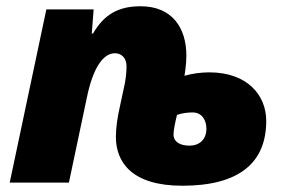

<svg xmlns="http://www.w3.org/2000/svg" viewBox="-20 -583 918 613"><path d="M562 10C742 10 830 -62 830 -197C830 -279 770 -352 648 -352C622 -352 592 -348 569 -341L572 -362C574 -377 575 -392 575 -406C575 -491 532 -563 429 -563C359 -563 313 -538 277 -476H273L279 -553H128L11 0H200L257 -270C277 -368 310 -413 347 -413C367 -413 384 -399 384 -371C384 -351 381 -324 375 -300L363 -244C355 -209 350 -175 350 -146C350 -66 400 10 562 10ZM585 -118C558 -118 534 -128 534 -154C534 -167 539 -191 545 -216C561 -222 580 -224 595 -224C625 -224 639 -199 639 -172C639 -137 616 -118 585 -118Z"/></svg>

Font: Noto Sans Black
Style: Italic
Weight: 900
Italic angle: -12°
Designer: Monotype Design Team
Foundry: Monotype Imaging Inc.
Version: Version 2.013